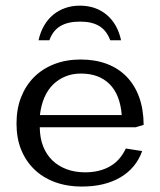

<svg xmlns="http://www.w3.org/2000/svg" viewBox="-20 -663 577 693"><path d="M469.2 -203.6H123.5Q124 -164.6 135.7 -134.8Q147.5 -105 168.9 -84.2Q190.4 -63.5 220.5 -52.2Q250.5 -41 287.1 -41Q338.4 -41 376 -62Q413.6 -83 434.1 -127L493.2 -117.7Q470.7 -55.7 414.3 -22.7Q357.9 10.3 275.9 10.3Q220.7 10.3 176.8 -6.3Q132.8 -22.9 102.3 -53.2Q71.8 -83.5 55.7 -124.3Q39.6 -165 39.6 -217.3Q39.6 -270 56.2 -312.3Q72.8 -354.5 103 -384.8Q133.3 -415 176 -431.6Q218.8 -448.2 271 -448.2Q323.7 -448.2 365.7 -432.4Q407.7 -416.5 437 -386.2Q466.3 -356 482.2 -312.5Q498 -269 498.5 -212.4ZM419.4 -247.6Q413.6 -321.3 375.5 -359.4Q337.4 -397.5 272 -397.5Q241.2 -397.5 215.8 -387Q190.4 -376.5 171.4 -357.7Q152.3 -338.9 140.4 -311.5Q128.4 -284.2 124 -247.6ZM119.1 -517.6Q125.5 -546.9 138.9 -570.1Q152.3 -593.3 171.6 -609.4Q190.9 -625.5 215.3 -634Q239.7 -642.6 268.1 -642.6Q325.7 -642.6 365 -609.6Q404.3 -576.7 417 -517.6H377.9Q365.2 -552.2 338.9 -568.6Q312.5 -585 269 -585Q224.6 -585 197.5 -568.6Q170.4 -552.2 158.2 -517.6Z"/></svg>

Font: Kameron
Style: Regular
Weight: 400
Version: Version 1.000